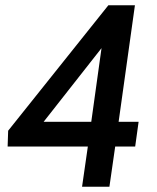

<svg xmlns="http://www.w3.org/2000/svg" viewBox="-20 -710 598 730"><path d="M396 0 418 -153H494L507 -247H431L493 -690H392L11 -213L9 -153H314L292 0ZM327 -247H146L366 -527Z"/></svg>

Font: Brisa Sans Medium
Style: Italic
Weight: 600
Italic angle: -8°
Designer: Dalton Maag Ltd
Foundry: Dalton Maag Ltd
Version: Version 1.101;July 10, 2019;FontCreator 11.5.0.2425 64-bit